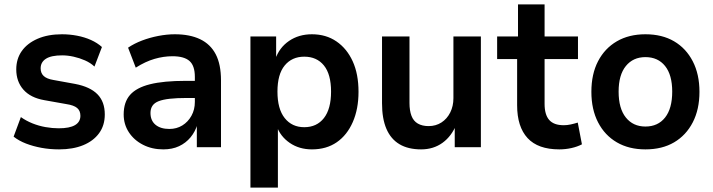

<svg xmlns="http://www.w3.org/2000/svg" viewBox="-20 -670 3246 874"><path d="M249 10Q207 10 169 3Q131 -4 98.5 -16.5Q66 -29 42 -48L75 -137Q99 -120 127.5 -108.5Q156 -97 187 -91.5Q218 -86 247 -86Q297 -86 321.5 -100.5Q346 -115 346 -143Q346 -166 331 -178.5Q316 -191 283 -196L182 -214Q119 -225 86.5 -262Q54 -299 54 -354Q54 -402 79 -437.5Q104 -473 151 -493.5Q198 -514 262 -514Q297 -514 331 -507.5Q365 -501 394 -488Q423 -475 444 -456L410 -367Q392 -384 367 -395Q342 -406 315 -412Q288 -418 263 -418Q213 -418 189 -402.5Q165 -387 165 -359Q165 -337 179 -324Q193 -311 223 -306L322 -288Q390 -275 423.5 -241Q457 -207 457 -149Q457 -99 431 -63.5Q405 -28 358.5 -9Q312 10 249 10Z M723 10Q672 10 631 -11Q590 -32 566.5 -68Q543 -104 543 -149Q543 -205 572 -238Q601 -271 663 -286.5Q725 -302 826 -302H883V-224H830Q785 -224 753.5 -220.5Q722 -217 702.5 -209.5Q683 -202 674 -188.5Q665 -175 665 -156Q665 -121 688 -102Q711 -83 751 -83Q784 -83 810 -99Q836 -115 851.5 -143Q867 -171 867 -206V-320Q867 -371 842.5 -392.5Q818 -414 765 -414Q725 -414 683.5 -402Q642 -390 598 -362L563 -453Q591 -472 626.5 -485.5Q662 -499 701 -506.5Q740 -514 776 -514Q844 -514 891 -491.5Q938 -469 962 -423Q986 -377 986 -304V0H876V-105H879Q869 -71 847.5 -45Q826 -19 795 -4.5Q764 10 723 10Z M1120 184V-504H1237V-400H1233Q1251 -453 1295.5 -483.5Q1340 -514 1400 -514Q1464 -514 1511.5 -481.5Q1559 -449 1585.5 -391Q1612 -333 1612 -252Q1612 -174 1586 -114.5Q1560 -55 1513 -22.5Q1466 10 1400 10Q1342 10 1299 -19.5Q1256 -49 1239 -97H1245V184ZM1365 -91Q1422 -91 1454.5 -132.5Q1487 -174 1487 -253Q1487 -332 1454.5 -372Q1422 -412 1365 -412Q1309 -412 1276 -372Q1243 -332 1243 -253Q1243 -174 1276 -132.5Q1309 -91 1365 -91Z M1897 10Q1838 10 1798.5 -13.5Q1759 -37 1739 -83.5Q1719 -130 1719 -200V-504H1844V-201Q1844 -167 1853 -143Q1862 -119 1882 -107.5Q1902 -96 1931 -96Q1964 -96 1989.5 -112.5Q2015 -129 2029.5 -158Q2044 -187 2044 -223V-504H2169V0H2050V-105H2058Q2036 -50 1994.5 -20Q1953 10 1897 10Z M2526 10Q2429 10 2381.5 -41.5Q2334 -93 2334 -191V-401H2243V-504H2338V-650H2459V-504H2611V-401H2459V-197Q2459 -148 2480 -124Q2501 -100 2546 -100Q2562 -100 2578 -103.5Q2594 -107 2610 -112L2629 -13Q2608 -2 2581 4Q2554 10 2526 10Z M2918 10Q2843 10 2788 -22Q2733 -54 2702.5 -113Q2672 -172 2672 -252Q2672 -333 2702.5 -391.5Q2733 -450 2788 -482Q2843 -514 2918 -514Q2994 -514 3048.5 -482Q3103 -450 3133.5 -391Q3164 -332 3164 -252Q3164 -172 3133.5 -113Q3103 -54 3048.5 -22Q2994 10 2918 10ZM2918 -94Q2975 -94 3007.5 -135Q3040 -176 3040 -253Q3040 -329 3007.5 -369.5Q2975 -410 2918 -410Q2862 -410 2829 -369.5Q2796 -329 2796 -253Q2796 -176 2829 -135Q2862 -94 2918 -94Z"/></svg>

Font: Nunitoga
Style: Bold
Weight: 700
Designer: Vernon Adams
Foundry: Vernon Adams
Version: Version 1.0